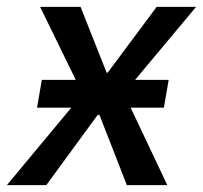

<svg xmlns="http://www.w3.org/2000/svg" viewBox="-52 -540 592 560"><path d="M56 -226H156L-32 0H83L233 -205H238L318 0H436L329 -226H426L440 -307H342L520 -520H405L262 -328H259L183 -520H65L169 -307H70Z"/></svg>

Font: Fixel Text 20240404 Medium
Style: Italic
Weight: 500
Width: 4
Italic angle: -10°
Designer: AlfaBravo + MacPaw
Foundry: Kyrylo Tkachov, Marchela Mozhyna, Serhii Makarenko, Maria Weinstein, Zakhar Kryvoshyya
Version: Version 1.211;Glyphs 3.2 (3225)